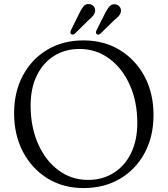

<svg xmlns="http://www.w3.org/2000/svg" viewBox="-20 -916 832 953"><path d="M394 -715.5Q496.5 -715.5 575 -667.5Q653.5 -619.5 697.8 -536Q742 -452.5 742 -345.5Q742 -238.5 698 -156.8Q654 -75 575.8 -28.8Q497.5 17.5 394.5 17.5Q293.5 17.5 215.8 -30.5Q138 -78.5 94 -162.5Q50 -246.5 50 -354Q50 -459.5 93.5 -541Q137 -622.5 214.5 -669Q292 -715.5 394 -715.5ZM661.5 -305.5Q661.5 -411.5 624.2 -494.5Q587 -577.5 522 -625.2Q457 -673 374.5 -673Q302.5 -673 247.8 -638.2Q193 -603.5 162.5 -540.5Q132 -477.5 132 -392.5Q132 -285.5 169 -202Q206 -118.5 270.5 -70.8Q335 -23 417 -23Q489 -23 544.2 -57.8Q599.5 -92.5 630.5 -156Q661.5 -219.5 661.5 -305.5ZM373.5 -850Q384 -872 394.8 -885Q405.5 -898 424 -895.5Q437.5 -894 445.5 -884Q453.5 -874 452 -860Q450 -847.5 441.2 -837Q432.5 -826.5 420 -816.5L352 -749.5Q341.5 -740.5 333 -747Q326 -752 332.5 -766.5ZM501.5 -850Q512.5 -872 523.8 -884.5Q535 -897 553 -894.5Q566.5 -892 574.2 -882Q582 -872 580 -858Q577.5 -845.5 568.5 -835.5Q559.5 -825.5 546.5 -815.5L478.5 -749Q467.5 -740.5 459.5 -747Q455.5 -750.5 456.2 -755.8Q457 -761 459.5 -766.5Z"/></svg>

Font: Fraunces 9pt S050 Light
Style: Regular
Weight: 300
Version: Version 1.000; ttfautohint (v1.8.3)